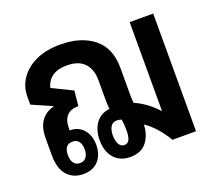

<svg xmlns="http://www.w3.org/2000/svg" viewBox="-101 -705 961 851"><g transform="rotate(-20 379.5 -279.5)"><path d="M158 8Q111 8 82.5 -23.5Q54 -55 54 -119V-197Q54 -252 76.5 -281Q99 -310 135 -319V-321L41 -362V-400Q41 -448 68 -486Q95 -524 143 -545.5Q191 -567 255 -567Q354 -567 413 -519.5Q472 -472 472 -379V-257Q472 -244 472.5 -233Q473 -222 474 -213Q533 -187 580 -135V-555H691V0H580Q536 -73 484 -107Q483 -60 457.5 -26Q432 8 379 8Q332 8 304 -23Q276 -54 276 -109Q276 -157 299.5 -188.5Q323 -220 364 -224Q362 -244 362 -274V-360Q362 -412 334.5 -441Q307 -470 253 -470Q208 -470 182.5 -451.5Q157 -433 150 -401L246 -354L239 -283Q166 -283 166 -204V-195Q207 -195 231 -167Q255 -139 255 -95Q255 -49 229.5 -20.5Q204 8 158 8ZM372 -51Q390 -51 396.5 -67Q403 -83 403 -109Q403 -124 402 -136Q401 -148 399 -161Q390 -165 377 -165Q357 -165 347.5 -149Q338 -133 338 -108Q338 -82 347 -66.5Q356 -51 372 -51ZM160 -43Q180 -43 190 -57Q200 -71 200 -94Q200 -117 190 -130.5Q180 -144 160 -144Q121 -144 121 -94Q121 -71 131 -57Q141 -43 160 -43Z"/></g></svg>

Font: Noto Sans Thai Looped Condensed SemiBold
Style: Regular
Weight: 600
Width: 3
Designer: Sasikarn Vongin, Ben Mitchell
Foundry: The Fontpad Ltd
Version: Version 1.001; ttfautohint (v1.8.4.7-5d5b)